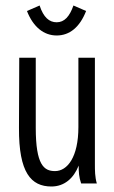

<svg xmlns="http://www.w3.org/2000/svg" viewBox="-20 -667 415 698"><path d="M247 -647C233 -607 214 -586 186 -586C159 -586 138 -604 124 -647L78 -627C101 -568 140 -538 186 -538C233 -538 270 -568 293 -627ZM167 11C214 11 248 -19 266 -65C266 -42 267 -23 275 0H332C325 -24 325 -47 325 -71V-457H265V-205C265 -96 225 -45 180 -45C140 -45 110 -67 110 -202V-457H50L49 -202C48 -39 93 11 167 11Z"/></svg>

Font: Inconsolata Condensed Thin
Style: Regular
Weight: 100
Width: 3
Monospace: yes
Designer: Raph Levien, Cyreal, Brenton Simpson
Foundry: Raph Levien, Cyreal, Google
Version: Version 3.100